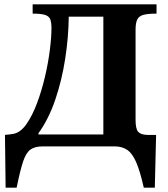

<svg xmlns="http://www.w3.org/2000/svg" viewBox="-20 -677 777 888"><path d="M57 191H6L3 -53Q14 -54 25.5 -55.5Q37 -57 43 -58Q76 -65 103 -104Q130 -143 151.5 -200.5Q173 -258 188 -322Q203 -386 210.5 -445.5Q218 -505 218 -547Q218 -573 212.5 -587.5Q207 -602 188.5 -608Q170 -614 131 -614V-657H704V-614Q665 -614 644 -608.5Q623 -603 615 -587Q607 -571 607 -540V-123Q607 -81 619 -67.5Q631 -54 661 -53H702L696 191H645Q628 115 610 73.5Q592 32 568 16Q544 0 510 0H178Q141 0 120.5 15Q100 30 86.5 71Q73 112 57 191ZM158 -61V-55H458V-600H298Q297 -505 281.5 -405Q266 -305 235.5 -215.5Q205 -126 158 -61Z"/></svg>

Font: STIX Two Text
Style: Bold
Weight: 700
Designer: Ross Mills, John Hudson & Paul Hanslow, Tiro Typeworks Ltd; with prior portions MicroPress Inc., and Coen Hoffman.
Foundry: Tiro Typeworks Ltd
Version: Version 2.13 b171